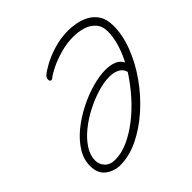

<svg xmlns="http://www.w3.org/2000/svg" viewBox="-178 -782 1003 1003"><g transform="rotate(-45 324.0 -280.5)"><path d="M158 65Q114 65 78.5 38.5Q43 12 43 -45Q43 -93 71 -137.5Q99 -182 144.5 -219Q190 -256 245 -284Q300 -312 355 -327.5Q410 -343 455 -343Q491 -343 517.5 -332Q544 -321 555 -297Q579 -343 592.5 -388.5Q606 -434 606 -475Q606 -516 584 -540Q562 -564 528.5 -574Q495 -584 460 -584Q410 -584 362.5 -570.5Q315 -557 279.5 -539.5Q244 -522 230 -510Q223 -504 218 -504Q207 -504 207 -519Q207 -531 217 -541Q234 -556 271 -576Q308 -596 358 -611Q408 -626 463 -626Q487 -626 518.5 -620.5Q550 -615 579.5 -599.5Q609 -584 628.5 -554Q648 -524 648 -475Q648 -406 619 -331Q590 -256 540 -185.5Q490 -115 426.5 -58.5Q363 -2 294 31.5Q225 65 158 65ZM82 -45Q82 -17 102 4.5Q122 26 160 26Q206 26 256 3.5Q306 -19 356 -58Q406 -97 450.5 -147.5Q495 -198 530 -253Q523 -279 499.5 -291Q476 -303 443 -303Q404 -303 356 -288.5Q308 -274 259.5 -249Q211 -224 171 -191.5Q131 -159 106.5 -121.5Q82 -84 82 -45Z"/></g></svg>

Font: Meow Script
Style: Regular
Weight: 400
Designer: Robert E. Leuschke
Foundry: Robert E. Leuschke
Version: Version 1.010; ttfautohint (v1.8.3)